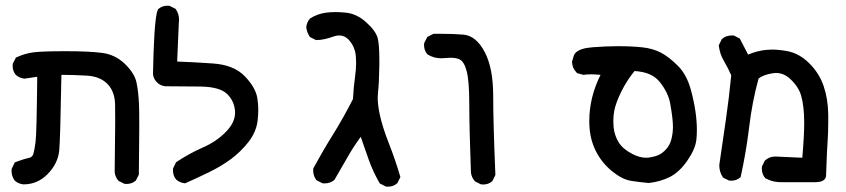

<svg xmlns="http://www.w3.org/2000/svg" viewBox="-20 -540 3040 690"><path d="M21.5 74.2Q21.5 71.3 22 66.9L33.2 43.5Q66.9 30.8 83 27.8Q90.3 26.4 94 22.7Q97.7 19 99.6 14.2Q104 0 107.9 -30.8Q111.8 -61.5 113.8 -264.2L68.4 -257.3Q50.3 -259.3 37.1 -270.5Q25.4 -284.2 25.4 -303.7Q25.4 -306.6 25.9 -311L37.1 -333Q68.8 -348.1 101.6 -352.1Q134.3 -356 217.3 -356Q300.3 -356 347.2 -349.9Q394 -343.8 428.7 -310.5Q462.9 -277.3 470.2 -245.1Q477.1 -214.8 479.5 -166Q480.5 -143.6 480.5 -84.2Q480.5 -24.9 479 87.4L468.3 108.9L467.3 109.4Q454.1 121.1 434.6 121.1Q431.6 121.1 427.2 120.6L405.8 109.9Q394 96.2 392.1 78.6V78.1Q394 -52.2 394 -100.8Q394 -149.4 393.6 -165.5Q392.1 -212.4 365.7 -238.8Q339.4 -265.1 293.5 -268.1Q247.6 -271 200.7 -271Q196.8 -43 192.9 0.5Q188.5 47.9 150.4 86.4Q114.3 122.6 64.5 122.6H64Q46.4 120.6 33.2 109.4Q21.5 93.8 21.5 74.2Z M601.6 72.3Q601.6 69.3 602.1 64.9L612.8 43Q659.7 11.7 707.5 -9.3Q757.8 -30.8 793 -67.4Q824.7 -100.1 824.7 -134.8Q824.7 -137.2 824.7 -140.1Q821.8 -178.2 795.2 -203.1Q768.6 -228 699.7 -229Q630.9 -230 574.2 -230H573.7Q551.3 -232.9 538.6 -250.5Q531.2 -260.7 529.8 -273.9V-274.4Q533.2 -447.8 543.5 -493.2Q545.4 -501.5 548.3 -507.3L549.3 -507.8Q562.5 -519.5 582 -519.5Q585 -519.5 589.4 -519L610.8 -508.3L611.8 -506.8Q623.5 -490.2 623.5 -468.8Q623.5 -462.9 622.6 -456.5L616.7 -318.8Q672.9 -316.9 743.7 -312Q819.8 -307.1 859.1 -266.6Q898.4 -226.1 904.8 -187.5Q908.2 -166.5 908.2 -146.7Q908.2 -127 905.8 -106.4Q900.9 -65.4 872.6 -29.3Q844.7 5.9 810.1 31.7Q775.4 57.1 733.2 77.9Q690.9 98.6 645.5 118.7H644Q626.5 116.7 613.3 105.5Q601.6 91.8 601.6 72.3Z M1146.5 119.1Q1143.6 119.1 1139.2 118.7L1117.7 107.9L1116.7 106.9Q1105.5 91.8 1105.5 72.3Q1105.5 69.3 1106 64.9Q1139.6 2.9 1176.8 -56.6Q1213.9 -116.2 1248.5 -184.1Q1250.5 -224.6 1255.9 -263.7Q1259.8 -290 1259.8 -314.9Q1259.8 -326.7 1258.8 -337.4Q1256.3 -371.6 1233.4 -397Q1218.8 -412.6 1199.2 -412.6Q1189.9 -412.6 1179.7 -409.2Q1143.6 -396 1117.2 -396H1115.7L1094.2 -406.7Q1082.5 -422.9 1080.6 -442.4Q1082.5 -460.4 1094.2 -473.6Q1121.1 -490.7 1152.8 -494.6Q1168 -496.6 1185.5 -496.6Q1203.1 -496.6 1222.2 -494.6Q1262.2 -490.7 1295.9 -460Q1330.1 -429.7 1337.4 -402.8Q1343.3 -379.9 1343.3 -323.7Q1343.3 -315.9 1343.3 -307.6Q1342.3 -238.8 1338.4 -207.5Q1337.4 -198.7 1337.4 -189Q1337.4 -164.1 1344.2 -130.9Q1354 -84.5 1377.2 -25.6Q1400.4 33.2 1418.9 96.2L1407.7 118.7L1406.7 119.1Q1393.6 130.9 1374 130.9Q1371.1 130.9 1366.7 130.4L1344.7 119.1Q1320.3 76.7 1305.4 34.7Q1290.5 -7.3 1276.4 -48.3Q1250 -12.2 1229.5 23.9L1181.6 106.9Q1166 119.1 1146.5 119.1Z M1672.4 80.1Q1666.5 -81.1 1666.5 -165.8Q1666.5 -250.5 1656.7 -285.6Q1647.9 -319.3 1630.4 -327.1Q1618.2 -332.5 1598.6 -332.5Q1589.8 -332.5 1581.3 -331.5Q1572.8 -330.6 1565.9 -330.6Q1538.1 -330.6 1516.1 -344.7Q1503.9 -358.4 1503.9 -377.9Q1503.9 -380.9 1504.4 -385.3L1515.6 -407.2L1537.6 -418.5Q1551.8 -418.5 1566.4 -418.5Q1611.3 -418.5 1646 -415.5Q1691.9 -411.1 1722.7 -351.6Q1752.4 -293.5 1752.4 -196.3Q1752.4 -100.6 1760.3 88.9L1749.5 110.8Q1740.7 118.2 1732.4 120.6Q1724.1 123 1718.5 123Q1712.9 123 1708.5 122.6L1687 111.8Q1674.8 98.1 1672.4 80.6Z M2097.7 -105Q2097.7 -189.9 2138.2 -271Q2118.7 -272.9 2103.8 -272.9Q2088.9 -272.9 2076.7 -271L2053.7 -277.3Q2052.2 -278.8 2051.8 -279.8Q2036.6 -294.4 2035.6 -317.9L2042 -339.8Q2043.9 -345.7 2048.8 -350.6Q2064.9 -366.7 2108.9 -370.1Q2157.7 -374 2199.7 -374Q2250.5 -374 2288.6 -369.9Q2326.7 -365.7 2355.5 -350.6Q2384.3 -335.4 2416 -303.7Q2448.2 -271.5 2462.9 -216.8Q2484.4 -137.7 2484.4 -72.8Q2484.4 -52.7 2482.4 -36.1Q2478 -2.9 2449.7 37.8Q2421.4 78.6 2387.7 95.7Q2354 112.8 2311.5 117.7Q2278.8 114.7 2247.6 109.9Q2215.3 104.5 2178.7 74.7Q2142.1 44.4 2121.1 2.4Q2100.1 -39.6 2098.1 -90.3Q2097.7 -97.7 2097.7 -105ZM2398.4 -84Q2398.4 -113.3 2388.7 -167Q2381.8 -206.5 2351.6 -244.6Q2323.2 -281.2 2260.3 -284.7Q2231.4 -249 2212.2 -209.5Q2192.9 -169.9 2187.5 -142.1Q2184.1 -124 2184.1 -105Q2184.1 -94.2 2185.1 -83.5Q2188 -53.7 2203.1 -28.8Q2218.8 -3.9 2252.4 13.2Q2278.3 26.9 2302.7 26.9Q2310.1 26.9 2316.9 25.4Q2348.1 20.5 2362.8 6.8Q2385.7 -11.7 2392.6 -39.1Q2398.4 -61 2398.4 -84Z M2795.9 114.7Q2792 114.7 2787.6 114.7Q2783.2 114.7 2776.4 114.3Q2769.5 113.8 2761.7 112.3Q2745.1 108.4 2730 100.1Q2717.8 85.9 2717.8 65.9Q2717.8 62.5 2718.3 58.1L2729 36.6L2730 36.1Q2745.1 22.5 2766.6 22.5L2863.3 26.9Q2870.1 -51.8 2870.1 -98.6Q2870.1 -158.7 2858.9 -196.8Q2849.6 -228.5 2820.3 -255.9Q2796.9 -277.8 2769 -277.8Q2763.7 -277.8 2757.8 -276.9Q2723.1 -271.5 2706.1 -257.8Q2683.1 -174.3 2672.4 -84.2Q2661.6 5.9 2641.6 96.7L2640.1 97.7Q2627 109.4 2607.4 109.4Q2604.5 109.4 2600.1 108.9L2578.1 98.1L2577.6 96.7Q2564.9 77.6 2564.9 53.7V53.2L2588.4 -108.4Q2600.1 -188.5 2607.9 -269.5Q2596.2 -295.9 2582.5 -319.3Q2566.9 -344.7 2563 -377L2573.7 -398.9Q2583 -407.2 2592.3 -409.9Q2601.6 -412.6 2609.9 -412.6Q2612.8 -412.6 2616.7 -412.6L2638.7 -401.4L2668.5 -343.8Q2702.1 -357.9 2734.4 -360.8Q2743.7 -361.8 2753.9 -361.8Q2780.3 -361.8 2810.5 -356Q2853 -347.7 2888.4 -312.5Q2923.8 -277.3 2939.7 -231.4Q2955.6 -185.5 2956.5 -128.9Q2956.5 -115.2 2956.5 -102.1Q2956.5 -63.5 2954.1 -29.1Q2951.7 5.4 2950.7 37.4Q2949.7 69.3 2948.7 90.8Q2948.2 99.6 2942.4 105.5Q2933.1 114.7 2909.7 114.7Q2906.2 114.7 2903.3 114.7Z"/></svg>

Font: Bakudai
Style: Medium
Weight: 500
Version: Version 1.48